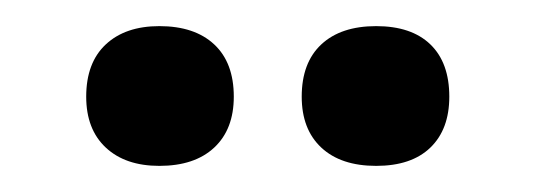

<svg xmlns="http://www.w3.org/2000/svg" viewBox="-20 -586 410 147"><path d="M46 -512Q46 -538 61 -552Q76 -566 102 -566Q129 -566 144 -552Q159 -538 159 -512Q159 -487 144 -473Q129 -459 102 -459Q76 -459 61 -473Q46 -487 46 -512ZM211 -512Q211 -538 226 -552Q241 -566 268 -566Q295 -566 309.5 -552Q324 -538 324 -512Q324 -487 309.5 -473Q295 -459 268 -459Q241 -459 226 -473Q211 -487 211 -512Z"/></svg>

Font: Athiti SemiBold
Style: Regular
Weight: 600
Designer: CadsonDemak Team
Foundry: CadsonDemak
Version: Version 1.032